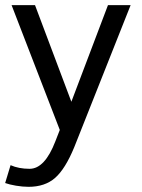

<svg xmlns="http://www.w3.org/2000/svg" viewBox="-22 -532 550 745"><path d="M19 108.9Q50.8 123 92.8 123Q151.9 123 192.9 16.1L210 -27.8L22.9 -512.2H113.8L254.9 -137.2L397 -512.2H484.9L266.1 39.1Q231.4 123.5 191.9 158.2Q152.3 192.9 88.9 192.9Q65.9 192.9 40 188.5Q14.2 184.1 -2 178.2Z"/></svg>

Font: ClearSansRegular
Style: Regular
Weight: 400
Foundry: Intel Corporation
Version: Version 1.00